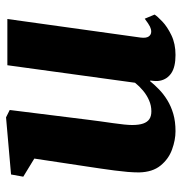

<svg xmlns="http://www.w3.org/2000/svg" viewBox="-2 -604 616 652"><g transform="rotate(-90 306.0 -278.0)"><path d="M186.5 10Q156.5 10 124.2 -1.8Q92 -13.5 69.8 -40.8Q47.5 -68 46.5 -114Q46.5 -131.5 48.2 -152.5Q50 -173.5 53 -196.5Q56 -219.5 59.5 -243.5Q63 -267.5 66.5 -290.5L93.5 -469.5L32 -507L39.5 -548.5L233.5 -565.5L258.5 -553L225.5 -288Q223 -266.5 219.8 -244.2Q216.5 -222 213.8 -201.8Q211 -181.5 209.2 -165Q207.5 -148.5 207.5 -137.5Q207.5 -114 212.5 -99.8Q217.5 -85.5 227.5 -78.8Q237.5 -72 254 -72Q273.5 -72 291.2 -79.8Q309 -87.5 324.2 -100.2Q339.5 -113 351 -127.5L410.5 -561H567.5L504.5 -109Q502 -90 508 -81.2Q514 -72.5 524.5 -72.5Q533 -72.5 541.8 -76.8Q550.5 -81 568.5 -94.5L582.5 -61Q577 -52 559.2 -35Q541.5 -18 512.5 -4Q483.5 10 445.5 10Q405 10 384 -4Q363 -18 358 -42.5Q357.5 -45.5 357 -49.5Q356.5 -53.5 356.8 -57.8Q357 -62 357.5 -66.8Q358 -71.5 358.5 -75.5L356.5 -76.5Q344 -61 328.2 -45.8Q312.5 -30.5 291.8 -17.8Q271 -5 245.2 2.5Q219.5 10 186.5 10Z"/></g></svg>

Font: Merriweather 24pt Black
Style: Italic
Weight: 900
Italic angle: -7.8°
Designer: Eben Sorkin
Foundry: Eben Sorkin
Version: Version 2.101